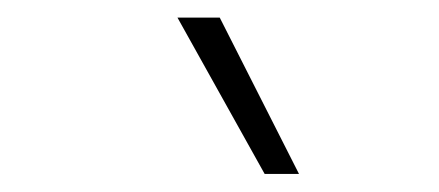

<svg xmlns="http://www.w3.org/2000/svg" viewBox="-20 -828 499 218"><path d="M280.5 -630.5 181.5 -808H229.5L319.5 -630.5Z"/></svg>

Font: Encode Sans SmCnd XLt
Style: Regular
Weight: 200
Width: 4
Designer: Multiple Designers
Foundry: Impallari Type
Version: Version 3.002; ttfautohint (v1.8.3) -l 8 -r 50 -G 200 -x 14 